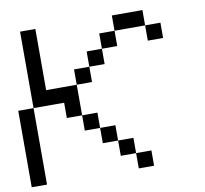

<svg xmlns="http://www.w3.org/2000/svg" viewBox="-84 -860 1013 951"><g transform="rotate(-10 423.0 -384.5)"><path d="M692.3 -692.3H769.2V-615.4H692.3ZM538.5 0V-76.9H615.4V0ZM461.5 -76.9V-153.8H538.5V-76.9ZM384.6 -153.8V-230.8H461.5V-153.8ZM307.7 -230.8V-307.7H384.6V-230.8ZM0 0V-384.6H76.9V0ZM307.7 -461.5V-538.5H384.6V-461.5ZM384.6 -538.5V-615.4H461.5V-538.5ZM461.5 -615.4V-692.3H538.5V-615.4ZM230.8 -307.7V-384.6H76.9V-769.2H153.8V-461.5H307.7V-307.7ZM538.5 -692.3V-769.2H692.3V-692.3Z"/></g></svg>

Font: Mintsoda - Lime Green 13x16
Style: Regular
Weight: 400
Designer: Mintsoda-15
Version: Version 1.0